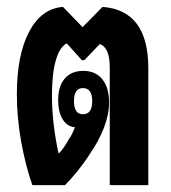

<svg xmlns="http://www.w3.org/2000/svg" viewBox="-20 -538 496 558"><path d="M74 0Q54 -57 41.5 -126.5Q29 -196 29 -264Q29 -378 64.5 -445.5Q100 -513 163 -518L220 -459L278 -518Q411 -508 411 -340V0H299V-342Q299 -400 270 -410L225 -363H218L174 -412Q153 -401 142 -362Q131 -323 131 -260Q131 -219 136 -176.5Q141 -134 150 -93H152Q165 -106 181 -135Q185 -140 189.5 -149Q194 -158 198 -168Q175 -170 162 -191.5Q149 -213 149 -247Q149 -287 168 -309.5Q187 -332 222 -332Q258 -332 277.5 -307.5Q297 -283 297 -240Q297 -205 282 -166.5Q267 -128 242 -92Q227 -68 207 -43Q187 -18 169 0ZM221 -206Q248 -206 248 -244Q248 -282 221 -282Q195 -282 195 -244Q195 -206 221 -206Z"/></svg>

Font: Noto Sans Thai Looped UI Condensed
Style: Bold
Weight: 700
Width: 3
Designer: Cadson Demak Team
Foundry: Cadson Demak Co., Ltd.
Version: Version 1.000